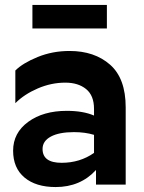

<svg xmlns="http://www.w3.org/2000/svg" viewBox="-20 -746 584 776"><path d="M229 -88Q303 -88 360 -128V-201Q324 -212 279 -212Q219 -212 185.5 -194Q152 -176 152 -144Q152 -88 229 -88ZM360 -306Q360 -360 328 -386Q296 -412 244 -412Q187 -412 132.5 -388.5Q78 -365 42 -329V-461Q72 -491 132 -515.5Q192 -540 261 -540Q362 -540 425 -484.5Q488 -429 488 -312V0H368V-59Q305 10 205 10Q125 10 79 -28.5Q33 -67 33 -137Q33 -209 94 -253.5Q155 -298 250 -298Q316 -298 360 -279ZM111 -726H412V-631H111Z"/></svg>

Font: Roundo SemiBold
Style: Regular
Weight: 600
Designer: Namrata Goyal (Gurmukhi), Shiva Nallaperumal (Latin)
Foundry: Indian Type Foundry
Version: Version 1.000;PS 1.0;hotconv 1.0.88;makeotf.lib2.5.647800